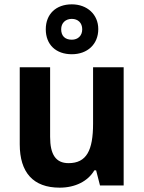

<svg xmlns="http://www.w3.org/2000/svg" viewBox="-20 -855 663 885"><path d="M311 -605C383 -605 433 -651 433 -721C433 -788 382 -835 311 -835C238 -835 191 -790 191 -720C191 -649 238 -605 311 -605ZM311 -672C279 -672 262 -690 262 -720C262 -750 283 -768 311 -768C339 -768 359 -750 359 -720C359 -690 339 -672 311 -672ZM255 10C326 10 385 -19 415 -70H423L441 0H550V-545H409V-285C409 -162 379 -103 296 -103C237 -103 211 -143 211 -224V-545H71V-190C71 -60 133 10 255 10Z"/></svg>

Font: Kathrein 75 Bold
Style: Regular
Weight: 700
Designer: Lazydogs Typefoundry, based on Open Sans by Ascender Corporation
Foundry: Lazydogs Typefoundry
Version: Version 1.003;PS 001.003;hotconv 1.0.88;makeotf.lib2.5.64775